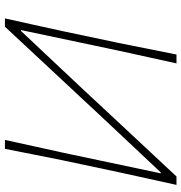

<svg xmlns="http://www.w3.org/2000/svg" viewBox="2 -756 753 798"><g transform="rotate(90 379.0 -356.5)"><path d="M56 0Q69.5 -61.5 82 -117.2Q94.5 -173 108.5 -238L158 -472.5Q171.5 -539.5 182.8 -596.8Q194 -654 206 -713H243Q229.5 -651.5 217.2 -596Q205 -540.5 190 -472L104.5 -67H108.5L346 -319.5Q434.5 -414.5 526.2 -513Q618 -611.5 713 -713H748Q734.5 -651.5 722.2 -596Q710 -540.5 695 -472L645.5 -238.5Q632 -170.5 621 -115.8Q610 -61 598 0H561Q574.5 -62 586.8 -117.5Q599 -173 613.5 -238.5L700 -647.5H696L454.5 -390.5Q346 -274 258.5 -180.2Q171 -86.5 90.5 0Z"/></g></svg>

Font: Commissioner Loud Thin
Style: Italic
Weight: 100
Italic angle: -12°
Designer: Kostas Bartsokas
Foundry: Kostas Bartsokas
Version: Version 1.000; ttfautohint (v1.8.3)